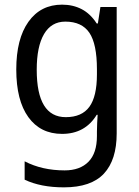

<svg xmlns="http://www.w3.org/2000/svg" viewBox="-20 -566 599 826"><path d="M247 -546Q294 -546 331.5 -526.5Q369 -507 396 -465H401L412 -536H482V8Q482 122 427 181Q372 240 255 240Q155 240 86 207V128Q161 167 258 167Q324 167 360.5 130Q397 93 397 19V0Q397 -14 398 -36Q399 -58 400 -72H396Q346 10 247 10Q154 10 102 -62Q50 -134 50 -267Q50 -399 102.5 -472.5Q155 -546 247 -546ZM261 -473Q201 -473 169.5 -419.5Q138 -366 138 -266Q138 -62 263 -62Q332 -62 364.5 -106.5Q397 -151 397 -246V-268Q397 -377 364.5 -425Q332 -473 261 -473Z"/></svg>

Font: Noto Sans Gujarati SemiCondensed
Style: Regular
Weight: 400
Width: 4
Designer: Jelle Bosma - Monotype Design Team, Universal Thirst
Foundry: Monotype Imaging Inc.
Version: Version 2.106; ttfautohint (v1.8.4.7-5d5b)